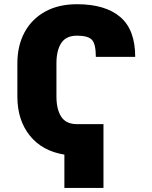

<svg xmlns="http://www.w3.org/2000/svg" viewBox="-20 -742 736 928"><path d="M480.1 -142V166.2H291.2V5.3Q183.6 -12.1 123.8 -87Q63.9 -161.9 63.9 -275.6V-434.7Q63.9 -521.3 98.7 -585.8Q133.5 -650.2 198.2 -685.9Q262.8 -721.6 352.3 -721.6Q488.6 -721.6 561.1 -660Q633.5 -598.4 633.5 -467.3H443.2Q443.2 -529.1 424.4 -549.4Q405.5 -569.6 352.3 -569.6Q299 -569.6 275.9 -533.7Q252.8 -497.9 252.8 -436.1V-275.6Q252.8 -213.8 275.9 -177.9Q299 -142 352.3 -142Z"/></svg>

Font: Inter UI Black
Style: Regular
Weight: 900
Designer: Rasmus Andersson
Foundry: rsms
Version: 3.2;8d6f07862